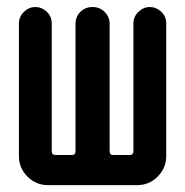

<svg xmlns="http://www.w3.org/2000/svg" viewBox="-20 -540 540 560"><path d="M120.1 0Q85 0 60.1 -24.9Q35.2 -49.8 35.2 -85V-471.7Q35.2 -491.2 49.8 -505.4Q64.5 -519.5 83 -519.5Q101.6 -519.5 116.2 -505.9Q130.9 -492.2 130.9 -471.7V-98.6Q130.9 -87.9 142.6 -87.9H189.5Q200.2 -87.9 200.2 -98.6V-469.7Q200.2 -491.2 214.4 -505.4Q228.5 -519.5 250 -519.5Q271.5 -519.5 285.6 -504.9Q299.8 -490.2 299.8 -469.7V-98.6Q299.8 -87.9 310.5 -87.9H357.4Q369.1 -87.9 369.1 -98.6V-471.7Q369.1 -491.2 383.8 -505.4Q398.4 -519.5 417 -519.5Q435.5 -519.5 450.2 -505.9Q464.8 -492.2 464.8 -471.7V-85Q464.8 -49.8 439.9 -24.9Q415 0 379.9 0Z"/></svg>

Font: Rounded-X Mgen+ 1m medium
Style: Regular
Weight: 500
Designer: [Source Han Sans]
Ryoko NISHIZUKA  (kana & ideographs); Paul D. Hunt (Latin, Greek & Cyrillic); Wenlong ZHANG  (bopomofo
Version: Version 1.059.20150602